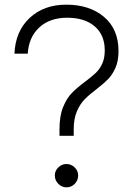

<svg xmlns="http://www.w3.org/2000/svg" viewBox="-20 -793 578 823"><path d="M235 -239Q235 -296 250.5 -334Q266 -372 288 -394.5Q310 -417 345 -443Q373 -464 390 -480Q407 -496 418 -519.5Q429 -543 429 -577Q429 -643 386 -680Q343 -717 268 -717Q193 -717 148 -675Q103 -633 99 -563H42Q46 -659 107 -716Q168 -773 264 -773Q364 -773 426 -720.5Q488 -668 488 -574Q488 -532 475 -502.5Q462 -473 444 -454.5Q426 -436 394 -411Q362 -387 342.5 -367Q323 -347 309.5 -315.5Q296 -284 296 -239V-211H235ZM215 -41Q215 -61 230 -75.5Q245 -90 265 -90Q285 -90 300 -75.5Q315 -61 315 -41Q315 -20 300.5 -5Q286 10 265 10Q245 10 230 -5Q215 -20 215 -41Z"/></svg>

Font: Open Sauce Sans Light
Style: Regular
Weight: 300
Designer: Alfredo Marco Pradil
Foundry: Creative Sauce Fz LLC
Version: Version 1.477